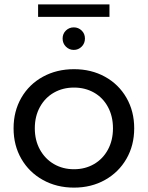

<svg xmlns="http://www.w3.org/2000/svg" viewBox="-20 -851 675 877"><path d="M42 -265Q42 -343 77.5 -404.5Q113 -466 176 -500.5Q239 -535 318 -535Q397 -535 459.5 -500.5Q522 -466 557.5 -404.5Q593 -343 593 -265Q593 -187 557.5 -125.5Q522 -64 459.5 -29Q397 6 318 6Q239 6 176 -29Q113 -64 77.5 -125.5Q42 -187 42 -265ZM496 -265Q496 -320 473 -362.5Q450 -405 409.5 -428Q369 -451 318 -451Q267 -451 226.5 -428Q186 -405 162.5 -362.5Q139 -320 139 -265Q139 -210 162.5 -167.5Q186 -125 226.5 -101.5Q267 -78 318 -78Q369 -78 409.5 -101.5Q450 -125 473 -167.5Q496 -210 496 -265ZM266 -675Q266 -697 281 -711.5Q296 -726 317 -726Q338 -726 353 -711.5Q368 -697 368 -675Q368 -653 353 -638Q338 -623 317 -623Q296 -623 281 -638Q266 -653 266 -675ZM154 -831H480V-774H154Z"/></svg>

Font: APTA Sans Medium
Style: Bold
Weight: 500
Version: Version 7.200